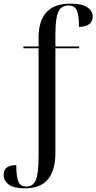

<svg xmlns="http://www.w3.org/2000/svg" viewBox="-33 -790 527 1050"><path d="M102 240Q44 240 15.5 219.5Q-13 199 -13 166Q-13 113 56 113Q56 177 67.5 203.5Q79 230 112 230Q148 230 163 194.5Q178 159 178 66V-526H95V-536H178V-585Q178 -675 220.5 -722.5Q263 -770 352 -770Q415 -770 444.5 -750Q474 -730 474 -699Q474 -672 454 -657.5Q434 -643 399 -643Q399 -707 387 -733.5Q375 -760 341 -760Q302 -760 286 -725.5Q270 -691 270 -603V-536H400V-526H270V45Q270 142 229 191Q188 240 102 240Z"/></svg>

Font: Noto Serif Display SemiCondensed
Style: Regular
Weight: 400
Width: 4
Designer: Monotype Design Team
Foundry: Monotype Imaging Inc.
Version: Version 2.009